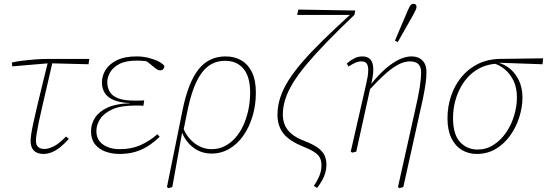

<svg xmlns="http://www.w3.org/2000/svg" viewBox="-20 -793 2860 1004"><path d="M44 -446 42 -466Q62 -471 93 -475Q124 -479 161 -482Q198 -485 234 -485H447L443 -457L243 -462H233ZM208 12Q174 12 157 -5.5Q140 -23 140 -56Q140 -70 143.5 -93.5Q147 -117 154.5 -151Q162 -185 173 -232Q184 -279 199 -340Q214 -401 233 -478H257Q239 -401 225 -339.5Q211 -278 200 -231.5Q189 -185 182 -150.5Q175 -116 171.5 -93Q168 -70 168 -57Q168 -34 180 -24Q192 -14 212 -14Q233 -14 260.5 -27.5Q288 -41 325 -79L340 -67Q317 -41 294.5 -23Q272 -5 250 3.5Q228 12 208 12Z M605 12Q565 12 531 -0.5Q497 -13 476.5 -39Q456 -65 456 -106Q456 -145 477 -177.5Q498 -210 542.5 -230.5Q587 -251 659 -253L658 -254Q610 -256 578 -268.5Q546 -281 529.5 -304.5Q513 -328 513 -361Q513 -397 532.5 -428Q552 -459 592 -478.5Q632 -498 694 -498Q727 -498 757 -490.5Q787 -483 809.5 -471.5Q832 -460 840 -447Q839 -439 834 -432Q829 -425 818 -425Q809 -425 800.5 -430.5Q792 -436 779 -447L738 -480L780 -481L776 -466Q752 -472 734.5 -474Q717 -476 695 -476Q638 -476 604.5 -458.5Q571 -441 556 -415Q541 -389 541 -363Q541 -335 554 -313Q567 -291 597.5 -279Q628 -267 681 -267Q694 -267 711 -267Q728 -267 734 -268L730 -240Q725 -241 711.5 -241Q698 -241 685 -241Q611 -241 567 -221Q523 -201 503.5 -170.5Q484 -140 484 -108Q484 -62 518.5 -37.5Q553 -13 607 -13Q667 -13 714.5 -34Q762 -55 803 -91L815 -78Q786 -50 754.5 -29.5Q723 -9 686 1.5Q649 12 605 12Z M861 191 853 185 935 -219Q964 -361 1017.5 -429.5Q1071 -498 1160 -498Q1207 -498 1242.5 -477Q1278 -456 1298 -414.5Q1318 -373 1318 -309Q1318 -244 1301 -186.5Q1284 -129 1253 -84.5Q1222 -40 1179.5 -15Q1137 10 1086 10Q1028 10 984.5 -26.5Q941 -63 925 -121L935 -132Q954 -78 995.5 -45.5Q1037 -13 1087 -13Q1123 -13 1153.5 -28Q1184 -43 1209 -70.5Q1234 -98 1251.5 -135.5Q1269 -173 1278.5 -217.5Q1288 -262 1288 -310Q1288 -391 1253.5 -433Q1219 -475 1157 -475Q1107 -475 1070 -447.5Q1033 -420 1007 -365Q981 -310 963 -227L937 -100L932 -98L881 185Z M1638 190 1621 179Q1639 153 1650 126.5Q1661 100 1661 72Q1661 48 1652.5 31.5Q1644 15 1621 0.5Q1598 -14 1555 -31Q1512 -49 1484.5 -72Q1457 -95 1444 -125Q1431 -155 1431 -192Q1431 -238 1445 -281.5Q1459 -325 1488 -371.5Q1517 -418 1562.5 -470.5Q1608 -523 1671 -584.5Q1734 -646 1815 -720L1810 -701V-715H1534L1540 -743L1838 -738L1833 -715Q1751 -637 1689.5 -573.5Q1628 -510 1584 -457.5Q1540 -405 1512.5 -360Q1485 -315 1472 -274.5Q1459 -234 1459 -195Q1459 -165 1469 -140Q1479 -115 1504 -93.5Q1529 -72 1574 -55Q1618 -38 1642.5 -20Q1667 -2 1677 19.5Q1687 41 1687 69Q1687 90 1681 111Q1675 132 1663.5 152Q1652 172 1638 190Z M1814 0Q1824 -45 1834.5 -90Q1845 -135 1855 -179.5Q1865 -224 1875.5 -269Q1886 -314 1896 -359Q1905 -398 1905.5 -423Q1906 -448 1898 -460Q1890 -472 1870 -472Q1854 -472 1838 -465Q1822 -458 1803 -445L1793 -461Q1815 -479 1834 -488.5Q1853 -498 1876 -498Q1902 -498 1916.5 -482.5Q1931 -467 1932 -433.5Q1933 -400 1919 -345L1843 0L1822 5ZM2061 185 2149 -209Q2159 -253 2165.5 -285Q2172 -317 2175.5 -340.5Q2179 -364 2180.5 -382Q2182 -400 2182 -415Q2182 -444 2167.5 -458Q2153 -472 2123 -472Q2096 -472 2065 -456.5Q2034 -441 1995.5 -407Q1957 -373 1907 -318L1903 -349H1917Q1959 -402 1997 -434.5Q2035 -467 2068.5 -482.5Q2102 -498 2132 -498Q2155 -498 2172.5 -489Q2190 -480 2200 -462Q2210 -444 2210 -415Q2210 -403 2209 -389.5Q2208 -376 2206 -359.5Q2204 -343 2200 -321.5Q2196 -300 2190.5 -272Q2185 -244 2176 -207L2089 185L2069 191ZM2045 -580Q2062 -620 2079 -660Q2096 -700 2113 -740Q2118 -751 2122 -758.5Q2126 -766 2131 -769.5Q2136 -773 2142 -773Q2150 -773 2154 -769Q2158 -765 2158 -757Q2158 -750 2154 -741.5Q2150 -733 2140 -714Q2120 -679 2100 -643.5Q2080 -608 2060 -573Z M2473 12Q2430 12 2395.5 -8.5Q2361 -29 2340.5 -70.5Q2320 -112 2320 -174Q2320 -235 2338.5 -290.5Q2357 -346 2392.5 -389.5Q2428 -433 2479 -458.5Q2530 -484 2596 -485L2820 -488L2817 -457L2586 -465L2579 -460Q2537 -458 2501 -442.5Q2465 -427 2437 -400Q2409 -373 2389.5 -337.5Q2370 -302 2359.5 -261Q2349 -220 2349 -176Q2349 -90 2385.5 -50.5Q2422 -11 2477 -11Q2523 -11 2561 -35.5Q2599 -60 2626.5 -100Q2654 -140 2668.5 -188.5Q2683 -237 2683 -284Q2683 -334 2665.5 -370.5Q2648 -407 2619.5 -430.5Q2591 -454 2558 -463L2563 -470Q2603 -465 2636.5 -441.5Q2670 -418 2691 -377.5Q2712 -337 2712 -283Q2712 -233 2695.5 -180.5Q2679 -128 2648 -84.5Q2617 -41 2573 -14.5Q2529 12 2473 12Z"/></svg>

Font: Source Serif 4 ExtraLight
Style: Italic
Weight: 250
Italic angle: -12°
Designer: Frank Grießhammer
Foundry: Adobe Systems Incorporated
Version: Version 4.004;hotconv 1.0.116;makeotfexe 2.5.65601